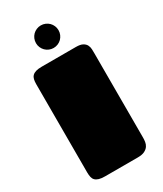

<svg xmlns="http://www.w3.org/2000/svg" viewBox="-222 -983 900 1063"><g transform="rotate(-30 227.5 -451.0)"><path d="M44.9 -632.8Q44.9 -649.9 47.9 -662.6Q50.8 -675.3 59.1 -683.8Q67.4 -692.4 82 -696.8Q96.7 -701.2 120.1 -701.2H337.9Q366.2 -701.2 381.1 -692.9Q396 -684.6 402.1 -672.1Q408.2 -659.7 408.7 -645.8Q409.2 -631.8 409.2 -620.1V-79.1Q409.2 -67.9 407.2 -54.2Q405.3 -40.5 397.5 -28.6Q389.6 -16.6 373.5 -8.3Q357.4 0 329.1 0H120.1Q96.7 0 82 -4.4Q67.4 -8.8 59.1 -17.1Q50.8 -25.4 47.9 -38.1Q44.9 -50.8 44.9 -67.9ZM157.2 -829.6Q157.2 -844.7 162.8 -857.9Q168.5 -871.1 178.2 -880.9Q188 -890.6 201.2 -896.2Q214.4 -901.9 229 -901.9Q244.1 -901.9 257.3 -896.2Q270.5 -890.6 280.3 -880.9Q290 -871.1 295.7 -857.9Q301.3 -844.7 301.3 -829.6Q301.3 -814.9 295.7 -801.8Q290 -788.6 280.3 -778.8Q270.5 -769 257.3 -763.4Q244.1 -757.8 229 -757.8Q214.4 -757.8 201.2 -763.4Q188 -769 178.2 -778.8Q168.5 -788.6 162.8 -801.8Q157.2 -814.9 157.2 -829.6Z"/></g></svg>

Font: Fascinate
Style: Regular
Weight: 900
Designer: Astigmatic (AOETI)
Foundry: Astigmatic (AOETI)
Version: Version 1.000